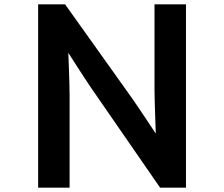

<svg xmlns="http://www.w3.org/2000/svg" viewBox="-20 -818 1040 891"><path d="M403 -410 723 53H843V-798H697V-406C697 -352 703 -198 703 -198C703 -198 623 -319 590 -366L282 -798H157V53H303V-375C303 -431 297 -573 297 -573C297 -573 374 -452 403 -410Z"/></svg>

Font: LINE Seed JP_OTF Bold
Style: Regular
Weight: 700
Designer: LINE & Fontrix & Fontworks
Version: Version 1.009